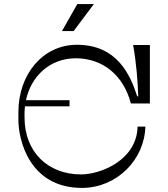

<svg xmlns="http://www.w3.org/2000/svg" viewBox="-20 -920 823 939"><path d="M439 -900H358L283 -768H340ZM351 -635C481 -635 584 -553 620 -414H713V-700H631C647 -612 654 -516 656 -449H651C617 -554 553 -701 356 -701C189 -701 70 -556 70 -372V-333C70 -237 123 -1 381 -1C551 -1 687 -139 691 -301H653C649 -137 473 -67 376 -67C217 -67 100 -174 100 -346V-366C100 -377 101 -389 102 -400H320V-430H107C131 -544 221 -635 351 -635Z"/></svg>

Font: Space Cowgirl Light
Style: Regular
Weight: 300
Designer: Valery Marier
Foundry: Valery Marier
Version: Version 1.000;hotconv 1.0.109;makeotfexe 2.5.65596